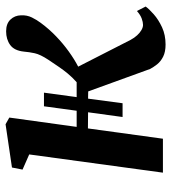

<svg xmlns="http://www.w3.org/2000/svg" viewBox="18 -624 615 690"><g transform="rotate(-90 325.0 -278.5)"><path d="M510.5 9.5Q484 9.5 466.8 0.8Q449.5 -8 439.2 -21Q429 -34 422.5 -46.5L342 -268.5L316 -269L299.5 -145H250L267 -269L209 -269.5L172 0H50L115.5 -480.5L61 -504.5L68.5 -542.5L224 -565.5L248 -552L214.5 -310H272.5L288.5 -427.5H337.5L321.5 -310H375Q393 -326 406 -341.8Q419 -357.5 430.5 -374.5Q442 -391.5 455.5 -411.5Q475 -441 479.2 -461Q483.5 -481 485 -499.5Q488.5 -534 508.8 -548.8Q529 -563.5 558 -563.5Q585.5 -563.5 600.2 -548Q615 -532.5 615.5 -510Q616.5 -489 607.8 -471Q599 -453 587.5 -438Q566.5 -409.5 540 -384Q513.5 -358.5 485.2 -338.2Q457 -318 431 -304.5L527 -116.5Q534.5 -102.5 543.8 -92.5Q553 -82.5 562.8 -77Q572.5 -71.5 581 -71.5Q590.5 -71.5 603.8 -76.2Q617 -81 631 -93.5L647 -62Q638.5 -50 619.2 -33Q600 -16 572.5 -3.2Q545 9.5 510.5 9.5Z"/></g></svg>

Font: Merriweather 24pt SemiBold
Style: Italic
Weight: 600
Italic angle: -7.8°
Version: Version 2.101